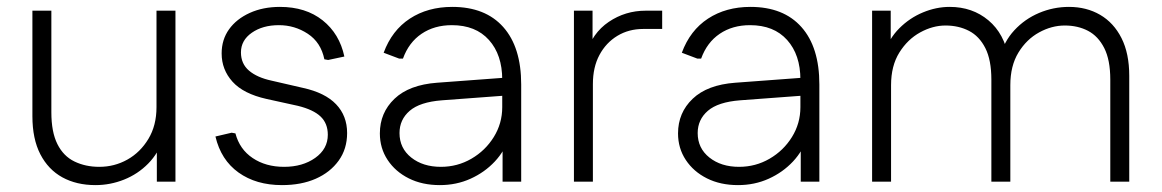

<svg xmlns="http://www.w3.org/2000/svg" viewBox="-20 -527 3370 557"><path d="M489 -496V0H435V-136L454 -126Q440 -83 410 -52.5Q380 -22 340 -6Q300 10 257 10Q202 10 161 -12.5Q120 -35 97 -79.5Q74 -124 74 -190V-496H129V-201Q129 -144 146.5 -109Q164 -74 196 -58.5Q228 -43 268 -43Q312 -43 349.5 -64Q387 -85 410.5 -124Q434 -163 434 -216V-496Z M798 10Q723 10 672 -26.5Q621 -63 605 -131L652 -142L663 -140Q675 -94 713 -68.5Q751 -43 804 -43Q858 -43 894.5 -69Q931 -95 931 -136Q931 -169 910 -189Q889 -209 844 -220L753 -240Q686 -255 654.5 -290Q623 -325 623 -372Q623 -412 644.5 -442Q666 -472 704.5 -489.5Q743 -507 792 -507Q867 -507 916 -468Q965 -429 979 -363L932 -353L921 -355Q911 -404 873 -429Q835 -454 789 -454Q742 -454 710.5 -432Q679 -410 679 -375Q679 -342 702.5 -322Q726 -302 768 -293L859 -272Q923 -258 955 -224.5Q987 -191 987 -141Q987 -95 962.5 -61Q938 -27 896 -8.5Q854 10 798 10Z M1256 10Q1205 10 1166 -9.5Q1127 -29 1104.5 -63Q1082 -97 1082 -140Q1082 -200 1124.5 -240.5Q1167 -281 1248 -287L1450 -302V-250L1262 -236Q1198 -231 1168.5 -205.5Q1139 -180 1139 -141Q1139 -97 1173 -70Q1207 -43 1259 -43Q1307 -43 1347.5 -66.5Q1388 -90 1412.5 -129.5Q1437 -169 1437 -216V-296Q1437 -368 1398.5 -411Q1360 -454 1291 -454Q1240 -454 1203 -429Q1166 -404 1149 -357H1138L1093 -374Q1117 -439 1169 -473Q1221 -507 1292 -507Q1388 -507 1440 -448.5Q1492 -390 1492 -282V0H1438V-145L1457 -130Q1445 -90 1415.5 -58.5Q1386 -27 1345 -8.5Q1304 10 1256 10Z M1645 0V-496H1699V-361L1680 -370Q1698 -431 1746 -463.5Q1794 -496 1853 -496H1901V-443H1846Q1804 -443 1771 -423Q1738 -403 1719 -367.5Q1700 -332 1700 -283V0Z M2121 10Q2070 10 2031 -9.5Q1992 -29 1969.5 -63Q1947 -97 1947 -140Q1947 -200 1989.5 -240.5Q2032 -281 2113 -287L2315 -302V-250L2127 -236Q2063 -231 2033.5 -205.5Q2004 -180 2004 -141Q2004 -97 2038 -70Q2072 -43 2124 -43Q2172 -43 2212.5 -66.5Q2253 -90 2277.5 -129.5Q2302 -169 2302 -216V-296Q2302 -368 2263.5 -411Q2225 -454 2156 -454Q2105 -454 2068 -429Q2031 -404 2014 -357H2003L1958 -374Q1982 -439 2034 -473Q2086 -507 2157 -507Q2253 -507 2305 -448.5Q2357 -390 2357 -282V0H2303V-145L2322 -130Q2310 -90 2280.5 -58.5Q2251 -27 2210 -8.5Q2169 10 2121 10Z M2510 0V-496H2564V-355L2545 -372Q2559 -415 2589 -445Q2619 -475 2657.5 -491Q2696 -507 2735 -507Q2801 -507 2847.5 -468Q2894 -429 2906 -359H2880Q2892 -406 2922.5 -439Q2953 -472 2994.5 -489.5Q3036 -507 3081 -507Q3132 -507 3171.5 -484Q3211 -461 3233.5 -416.5Q3256 -372 3256 -307V0H3201V-296Q3201 -353 3183.5 -387.5Q3166 -422 3136.5 -437.5Q3107 -453 3069 -453Q3031 -453 2994.5 -433Q2958 -413 2934.5 -374.5Q2911 -336 2911 -280V0H2856V-296Q2856 -353 2838.5 -387.5Q2821 -422 2791 -437.5Q2761 -453 2723 -453Q2686 -453 2649.5 -433Q2613 -413 2589 -374.5Q2565 -336 2565 -280V0Z"/></svg>

Font: Fustat Light
Style: Regular
Weight: 300
Designer: Mohamed Gaber, Khaled Hosny, Laura Garcia Mut
Foundry: Kief Type Foundry, Alif Type Foundry, Hard Type Foundry
Version: Version 1.007